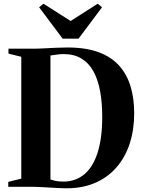

<svg xmlns="http://www.w3.org/2000/svg" viewBox="-20 -1005 760 1033"><path d="M327.5 8Q308.5 7.5 284.8 6.2Q261 5 237 3.5Q213 2 192 1Q171 0 156.5 0H24.5V-26.5L94.5 -44V-699.5L25.5 -716.5V-743H154Q183.5 -743 216 -744.8Q248.5 -746.5 281 -748Q313.5 -749.5 343 -749.5Q443.5 -749.5 512.2 -723.5Q581 -697.5 622.8 -649.8Q664.5 -602 683.2 -537.5Q702 -473 702 -395.5Q702 -306 677.5 -231.5Q653 -157 605.2 -102.8Q557.5 -48.5 487.8 -19.5Q418 9.5 327.5 8ZM323.5 -28Q388.5 -29 434.8 -68.2Q481 -107.5 505.5 -184.8Q530 -262 530 -376Q530 -453 518.5 -515Q507 -577 482.5 -621.5Q458 -666 418.2 -690Q378.5 -714 322.5 -714Q307.5 -714 293.2 -712.2Q279 -710.5 268 -708.8Q257 -707 251.5 -706.5V-39Q262.5 -35.5 274.8 -32.8Q287 -30 299.5 -29Q312 -28 323.5 -28ZM317 -797 190.5 -966 214 -985 360 -892 505.5 -985 529 -966 402.5 -797Z"/></svg>

Font: Merriweather 120pt
Style: Bold
Weight: 700
Designer: Eben Sorkin
Foundry: Eben Sorkin
Version: Version 2.100